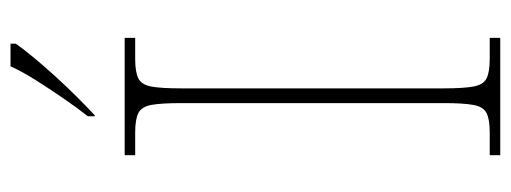

<svg xmlns="http://www.w3.org/2000/svg" viewBox="-323 -648 971 365"><g transform="rotate(-90 162.5 -465.5)"><path d="M50 0V-20H93Q118 -20 130 -26Q142 -32 145.5 -51Q149 -70 149 -108V-606Q149 -645 145.5 -663.5Q142 -682 130 -688Q118 -694 93 -694H50V-714H273V-694H233Q208 -694 196 -688Q184 -682 180.5 -663.5Q177 -645 177 -606V-108Q177 -70 180.5 -51Q184 -32 196 -26Q208 -20 233 -20H273V0ZM124 -784Q139 -803 157 -829Q175 -855 192 -882Q209 -909 219 -931H262V-921Q253 -908 236.5 -888Q220 -868 200 -846Q180 -824 160.5 -804.5Q141 -785 126 -771H124Z"/></g></svg>

Font: Noto Serif Tibetan Thin
Style: Regular
Weight: 250
Version: Version 2.103